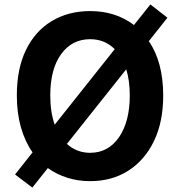

<svg xmlns="http://www.w3.org/2000/svg" viewBox="-20 -804 810 867"><path d="M126 43 48 -16 127 -116Q93 -164 74.5 -229Q56 -294 56 -373Q56 -494 97.5 -579Q139 -664 214 -709Q289 -754 387 -754Q502 -754 585 -691L659 -784L736 -724L652 -618Q684 -572 700.5 -510Q717 -448 717 -373Q717 -253 675 -166.5Q633 -80 559 -33Q485 14 387 14Q332 14 283.5 -1.5Q235 -17 196 -45ZM207 -373Q207 -298 227 -241L498 -582Q453 -627 387 -627Q305 -627 256 -559.5Q207 -492 207 -373ZM387 -114Q469 -114 517.5 -184.5Q566 -255 566 -373Q566 -406 562 -436Q558 -466 550 -491L282 -154Q327 -114 387 -114Z"/></svg>

Font: Chiron Sans HK TT
Style: Bold
Weight: 700
Designer: Ryoko NISHIZUKA 西塚涼子 (kana, bopomofo & ideographs); Paul D. Hunt (Latin, Greek & Cyrillic); Sandoll Communications 산돌커뮤니
Foundry: Adobe
Version: Version 2.022;hotconv 1.0.109;makeotfexe 2.5.65596